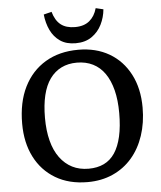

<svg xmlns="http://www.w3.org/2000/svg" viewBox="-62 -991 888 1058"><g transform="rotate(-5 382.5 -462.0)"><path d="M380 14Q277 14 202.5 -30.5Q128 -75 88 -154Q48 -233 48 -338Q48 -456 90 -540.5Q132 -625 209 -671Q286 -717 391 -717Q489 -717 562 -674.5Q635 -632 676 -553.5Q717 -475 717 -369Q717 -285 693.5 -214.5Q670 -144 626 -93Q582 -42 519.5 -14Q457 14 380 14ZM392 -59Q440 -59 476.5 -76.5Q513 -94 537 -130Q561 -166 573.5 -221Q586 -276 586 -350Q586 -422 572 -477Q558 -532 531.5 -570Q505 -608 466 -627.5Q427 -647 377 -647Q329 -647 291.5 -628.5Q254 -610 228 -574Q202 -538 189 -484Q176 -430 176 -359Q176 -288 190.5 -232Q205 -176 233.5 -137.5Q262 -99 301.5 -79Q341 -59 392 -59ZM381 -754Q329 -754 295 -777.5Q261 -801 242.5 -840Q224 -879 219 -927L263 -938Q277 -889 306.5 -866Q336 -843 385 -843Q435 -843 465 -868Q495 -893 507 -937L549 -927Q545 -883 525.5 -843.5Q506 -804 470 -779Q434 -754 381 -754Z"/></g></svg>

Font: Literata 18pt Medium
Style: Regular
Weight: 500
Designer: Latin by Veronika Burian and Jose Scaglione. Greek by Irene Vlachou. Cyrillic by Vera Evstafieva.
Foundry: TypeTogether
Version: Version 3.103;gftools[0.9.29]